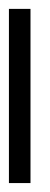

<svg xmlns="http://www.w3.org/2000/svg" viewBox="-20 -410 113 430"><path d="M0 0V-390.1H48.3V0Z"/></svg>

Font: FS Mondwest Regular
Style: Regular
Weight: 400
Designer: NZWStudios2024
Foundry: https://fontstruct.com
Version: Version 1.0